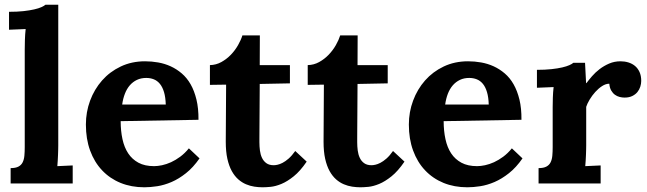

<svg xmlns="http://www.w3.org/2000/svg" viewBox="-20 -775 2735 811"><path d="M226.1 -160.6Q226.1 -153.3 225.8 -143.1Q225.6 -132.8 225.1 -121.1Q224.6 -109.4 223.9 -96.9Q223.1 -84.5 222.2 -73.2L287.1 -76.2V0H24.9V-64.9Q45.9 -64.9 57.9 -71.3Q69.8 -77.6 75.7 -89.4Q81.5 -101.1 83 -117.4Q84.5 -133.8 84.5 -153.8V-564.9Q84.5 -583 85.2 -606.4Q85.9 -629.9 88.4 -652.3L18.1 -649.4V-725.1Q52.7 -725.1 79.3 -728Q106 -731 124.8 -735.4Q143.6 -739.7 155 -744.9Q166.5 -750 171.9 -754.9H226.1Z M597.7 -445.8Q575.7 -445.8 558.3 -437.5Q541 -429.2 528.3 -414.6Q515.6 -399.9 507.6 -379.2Q499.5 -358.4 496.1 -333.5H680.2Q679.2 -364.3 672.9 -385.7Q666.5 -407.2 655.5 -420.7Q644.5 -434.1 629.9 -439.9Q615.2 -445.8 597.7 -445.8ZM818.4 -269 489.7 -263.2Q489.7 -222.2 497.3 -187.3Q504.9 -152.3 521.5 -127.2Q538.1 -102.1 564.9 -87.6Q591.8 -73.2 630.9 -73.2Q646 -73.2 664.6 -77.1Q683.1 -81.1 702.4 -89.8Q721.7 -98.6 741.2 -113Q760.7 -127.4 777.8 -148.4L822.8 -106Q795.9 -67.4 765.6 -43.5Q735.4 -19.5 704.8 -6.3Q674.3 6.8 644.8 11.5Q615.2 16.1 589.8 16.1Q534.7 16.1 489.3 -2.4Q443.8 -21 411.1 -55.7Q378.4 -90.3 360.6 -139.2Q342.8 -188 342.8 -249Q342.8 -301.8 360.6 -349.9Q378.4 -397.9 411.1 -435.1Q443.8 -472.2 490 -494.1Q536.1 -516.1 592.8 -516.1Q620.6 -516.1 648.2 -511.2Q675.8 -506.3 700.9 -494.9Q726.1 -483.4 747.8 -464.8Q769.5 -446.3 785.2 -418.9Q800.8 -391.6 809.8 -354.5Q818.8 -317.4 818.4 -269Z M866.7 -500Q892.6 -500.5 915 -512.9Q937.5 -525.4 955.3 -543.9Q973.1 -562.5 985.6 -584.5Q998 -606.4 1003.9 -625.5H1077.6L1077.1 -500H1204.6V-422.9L1077.1 -420.4Q1076.7 -349.6 1076.4 -303Q1076.2 -256.3 1075.9 -228.3Q1075.7 -200.2 1075.7 -188.2Q1075.7 -176.3 1075.7 -174.3Q1075.7 -156.7 1077.9 -139.4Q1080.1 -122.1 1086.7 -108.2Q1093.3 -94.2 1105.2 -85.7Q1117.2 -77.1 1136.2 -77.1Q1142.6 -77.1 1152.1 -79.1Q1161.6 -81.1 1173.6 -87.2Q1185.5 -93.3 1199.2 -105.2Q1212.9 -117.2 1227.1 -137.2L1275.4 -92.3Q1248 -52.2 1220.7 -30.3Q1193.4 -8.3 1168.5 2Q1143.6 12.2 1123 14.2Q1102.5 16.1 1088.9 16.1Q1072.3 16.1 1054.4 13.4Q1036.6 10.7 1019.3 3.4Q1002 -3.9 986.6 -17.3Q971.2 -30.8 959.2 -52.2Q947.3 -73.7 940.4 -104.2Q933.6 -134.8 933.6 -176.3L935.1 -417.5L866.7 -416.5Z M1279.8 -500Q1305.7 -500.5 1328.1 -512.9Q1350.6 -525.4 1368.4 -543.9Q1386.2 -562.5 1398.7 -584.5Q1411.1 -606.4 1417 -625.5H1490.7L1490.2 -500H1617.7V-422.9L1490.2 -420.4Q1489.7 -349.6 1489.5 -303Q1489.3 -256.3 1489 -228.3Q1488.8 -200.2 1488.8 -188.2Q1488.8 -176.3 1488.8 -174.3Q1488.8 -156.7 1491 -139.4Q1493.2 -122.1 1499.8 -108.2Q1506.3 -94.2 1518.3 -85.7Q1530.3 -77.1 1549.3 -77.1Q1555.7 -77.1 1565.2 -79.1Q1574.7 -81.1 1586.7 -87.2Q1598.6 -93.3 1612.3 -105.2Q1626 -117.2 1640.1 -137.2L1688.5 -92.3Q1661.1 -52.2 1633.8 -30.3Q1606.4 -8.3 1581.5 2Q1556.6 12.2 1536.1 14.2Q1515.6 16.1 1502 16.1Q1485.4 16.1 1467.5 13.4Q1449.7 10.7 1432.4 3.4Q1415 -3.9 1399.7 -17.3Q1384.3 -30.8 1372.3 -52.2Q1360.4 -73.7 1353.5 -104.2Q1346.7 -134.8 1346.7 -176.3L1348.1 -417.5L1279.8 -416.5Z M1961.9 -445.8Q1939.9 -445.8 1922.6 -437.5Q1905.3 -429.2 1892.6 -414.6Q1879.9 -399.9 1871.8 -379.2Q1863.8 -358.4 1860.4 -333.5H2044.4Q2043.5 -364.3 2037.1 -385.7Q2030.8 -407.2 2019.8 -420.7Q2008.8 -434.1 1994.1 -439.9Q1979.5 -445.8 1961.9 -445.8ZM2182.6 -269 1854 -263.2Q1854 -222.2 1861.6 -187.3Q1869.1 -152.3 1885.7 -127.2Q1902.3 -102.1 1929.2 -87.6Q1956.1 -73.2 1995.1 -73.2Q2010.3 -73.2 2028.8 -77.1Q2047.4 -81.1 2066.7 -89.8Q2085.9 -98.6 2105.5 -113Q2125 -127.4 2142.1 -148.4L2187 -106Q2160.2 -67.4 2129.9 -43.5Q2099.6 -19.5 2069.1 -6.3Q2038.6 6.8 2009 11.5Q1979.5 16.1 1954.1 16.1Q1898.9 16.1 1853.5 -2.4Q1808.1 -21 1775.4 -55.7Q1742.7 -90.3 1724.9 -139.2Q1707 -188 1707 -249Q1707 -301.8 1724.9 -349.9Q1742.7 -397.9 1775.4 -435.1Q1808.1 -472.2 1854.2 -494.1Q1900.4 -516.1 1957 -516.1Q1984.9 -516.1 2012.5 -511.2Q2040 -506.3 2065.2 -494.9Q2090.3 -483.4 2112.1 -464.8Q2133.8 -446.3 2149.4 -418.9Q2165 -391.6 2174.1 -354.5Q2183.1 -317.4 2182.6 -269Z M2601.1 -516.1Q2618.7 -516.1 2634.5 -511.2Q2650.4 -506.3 2662.4 -496.3Q2674.3 -486.3 2681.4 -470.7Q2688.5 -455.1 2688.5 -433.1Q2688.5 -421.4 2684.6 -408.9Q2680.7 -396.5 2672.4 -386.2Q2664.1 -376 2650.6 -369.4Q2637.2 -362.8 2618.2 -362.8Q2607.9 -362.8 2597.2 -365.5Q2586.4 -368.2 2577.4 -374.8Q2568.4 -381.3 2561.8 -392.6Q2555.2 -403.8 2553.7 -421.4Q2538.6 -421.4 2523.2 -411.4Q2507.8 -401.4 2494.4 -386.5Q2481 -371.6 2470.7 -354.5Q2460.4 -337.4 2456.1 -323.7V-160.6Q2456.1 -153.3 2455.8 -143.1Q2455.6 -132.8 2455.1 -121.1Q2454.6 -109.4 2453.9 -96.9Q2453.1 -84.5 2452.1 -73.2L2517.1 -76.2V0H2254.9V-64.9Q2275.9 -64.9 2287.8 -71.3Q2299.8 -77.6 2305.7 -89.4Q2311.5 -101.1 2313 -117.4Q2314.5 -133.8 2314.5 -153.8V-322.3Q2314.5 -340.3 2315.2 -362.5Q2315.9 -384.8 2318.4 -407.2L2248 -404.3V-480Q2282.7 -480 2309.3 -482.9Q2335.9 -485.8 2354.7 -490.2Q2373.5 -494.6 2385 -499.8Q2396.5 -504.9 2401.9 -509.8H2451.2L2455.6 -423.8H2457Q2466.8 -437 2480.7 -453.1Q2494.6 -469.2 2512.9 -483.2Q2531.2 -497.1 2553.2 -506.6Q2575.2 -516.1 2601.1 -516.1Z"/></svg>

Font: DimaBanoo
Style: Bold
Weight: 800
Designer: R.Balvardi
Foundry: R.Balvardi
Version: Version 1.0.0-alpha3